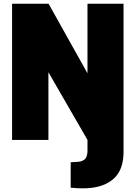

<svg xmlns="http://www.w3.org/2000/svg" viewBox="-20 -752 717 1032"><path d="M425.3 260.3Q395 260.3 359.9 256.8V120.1Q392.1 118.7 399.9 117.7Q411.1 116.7 417 114.3Q435.5 107.9 441.4 97.2Q450.2 81.1 450.2 60.1V0L240.2 -363.8V0H44.9V-731.9H241.2L450.2 -357.9V-731.9H644V64Q644 143.1 608.9 189Q592.8 210 569.8 224.6Q515.6 260.3 425.3 260.3Z"/></svg>

Font: Squarion Black
Style: Regular
Weight: 900
Designer: Natanael Gama
Version: Version 1.00;September 12, 2019;FontCreator 11.5.0.2425 64-b